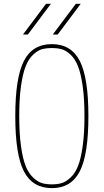

<svg xmlns="http://www.w3.org/2000/svg" viewBox="-20 -970 540 1000"><path d="M104.5 -652.8Q149.4 -740.2 250 -740.2Q350.6 -740.2 395.5 -652.8Q440.4 -565.4 440.4 -365.2Q440.4 -165 395.5 -77.6Q350.6 9.8 250 9.8Q149.4 9.8 104.5 -77.6Q59.6 -165 59.6 -365.2Q59.6 -565.4 104.5 -652.8ZM254.9 -790 375 -950.2H400.4L280.3 -790ZM99.6 -790 219.7 -950.2H245.1L125 -790ZM197.8 -16.6Q219.7 -9.8 250 -9.8Q280.3 -9.8 302.2 -16.6Q324.2 -23.4 347.7 -45.4Q371.1 -67.4 386.2 -105Q401.4 -142.6 410.6 -208.5Q419.9 -274.4 419.9 -365.2Q419.9 -456.1 410.6 -521.5Q401.4 -586.9 386.2 -625Q371.1 -663.1 347.7 -685.1Q324.2 -707 302.2 -713.4Q280.3 -719.7 250 -719.7Q219.7 -719.7 197.8 -713.4Q175.8 -707 152.3 -685.1Q128.9 -663.1 113.8 -625Q98.6 -586.9 89.4 -521.5Q80.1 -456.1 80.1 -365.2Q80.1 -274.4 89.4 -208.5Q98.6 -142.6 113.8 -105Q128.9 -67.4 152.3 -45.4Q175.8 -23.4 197.8 -16.6Z"/></svg>

Font: Mgen+ 1mn thin
Style: Regular
Weight: 100
Designer: [Source Han Sans]
Ryoko NISHIZUKA  (kana & ideographs); Paul D. Hunt (Latin, Greek & Cyrillic); Wenlong ZHANG  (bopomofo
Version: Version 1.059.20150602